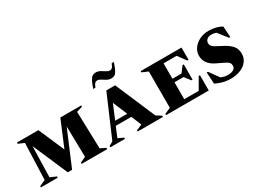

<svg xmlns="http://www.w3.org/2000/svg" viewBox="-46 -1450 2819 2115"><g transform="rotate(-30 1363.5 -392.5)"><path d="M30 0V-16L106 -50L123 -512L48 -544V-560H321L463 -232L600 -560H866V-544L791 -521L805 -50L873 -16V0H548V-16L619 -49L611 -439L424 4H369L177 -440L167 -49L244 -16V0Z M913 0V-16L965 -46L1188 -565H1300L1518 -56L1582 -16V0H1262V-16L1334 -47L1281 -175H1083L1030 -48L1099 -16V0ZM1105 -227H1259L1182 -410ZM1071 -651Q1092 -714 1109 -744.5Q1126 -775 1144 -785Q1162 -795 1185 -795Q1214 -795 1240.5 -780Q1267 -765 1290 -750Q1313 -735 1331 -735Q1348 -735 1360.5 -745Q1373 -755 1389 -795H1417Q1396 -732 1379 -701Q1362 -670 1344 -660.5Q1326 -651 1303 -651Q1274 -651 1247.5 -666Q1221 -681 1198 -696Q1175 -711 1157 -711Q1140 -711 1127.5 -701Q1115 -691 1099 -651Z M1622 0V-16L1698 -49V-511L1622 -544V-560H2141V-404H2125L2049 -508H1883V-312H1998L2055 -387H2070V-193H2055L1998 -267H1883V-52H2067L2149 -194H2165V0Z M2445 10Q2387 10 2340 -3Q2293 -16 2253 -36L2244 -183H2260L2346 -63Q2387 -42 2435 -42Q2479 -42 2505.5 -58Q2532 -74 2532 -105Q2532 -128 2520 -143Q2508 -158 2476.5 -174Q2445 -190 2387 -217Q2326 -245 2294 -286.5Q2262 -328 2262 -385Q2262 -436 2293 -478.5Q2324 -521 2375.5 -546Q2427 -571 2488 -571Q2537 -571 2580 -560.5Q2623 -550 2656 -530L2665 -391H2649L2556 -509Q2531 -519 2495 -519Q2462 -519 2440 -501.5Q2418 -484 2418 -453Q2418 -434 2428.5 -419.5Q2439 -405 2464 -390Q2489 -375 2532 -354Q2609 -316 2646 -275Q2683 -234 2683 -171Q2683 -115 2651.5 -74.5Q2620 -34 2566 -12Q2512 10 2445 10ZM2317 -84Q2322 -79 2327 -75Z"/></g></svg>

Font: Spectral SC ExtraBold
Style: Regular
Weight: 800
Designer: Jean-Baptiste Levee
Foundry: Production Type
Version: Version 2.001